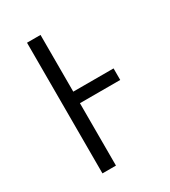

<svg xmlns="http://www.w3.org/2000/svg" viewBox="-139 -605 601 677"><g transform="rotate(-30 162.0 -266.0)"><path d="M133 -532V-301H297V-254H133V0H78V-532Z"/></g></svg>

Font: Noto Sans UI SemiCondensed Light
Style: Regular
Weight: 300
Width: 4
Designer: Monotype Design Team
Foundry: Monotype Imaging Inc.
Version: Version 1.901